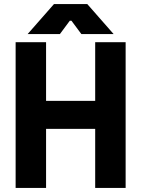

<svg xmlns="http://www.w3.org/2000/svg" viewBox="-20 -917 696 946"><path d="M246 -897 116 -749H275L324 -815H332L381 -749H540L410 -897ZM57 -709V9H207V-282H449V9H599V-709H449V-420H207V-709Z"/></svg>

Font: Kalas SG
Style: Bold
Weight: 700
Designer: Kalas
Foundry: Kalas
Version: Version 2.000;FEAKit 1.0